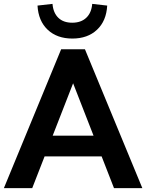

<svg xmlns="http://www.w3.org/2000/svg" viewBox="-24 -974 757 994"><path d="M292.5 -718.8H415.8L712.9 0H566.2L319.6 -632.3H389.4L142.8 0H-3.9ZM166.3 -164.3V-271.7H542.7V-164.3ZM170.2 -945.1 247.8 -953.9Q251.7 -907.2 278.1 -881.8Q304.4 -856.4 349.9 -856.4Q395.3 -856.4 422.4 -881.8Q449.5 -907.2 453.4 -953.9L531 -945.1Q526.6 -865.5 478.1 -819.9Q429.7 -774.4 350.6 -774.4Q271.5 -774.4 223 -819.9Q174.6 -865.5 170.2 -945.1Z"/></svg>

Font: Min Sans VF VF
Style: Regular
Weight: 400
Designer: Jinseong-Kim, NotoSansCJK, Nunito
Foundry: Jinseong-Kim
Version: Version 1.420;Glyphs 3.1.2 (3151)